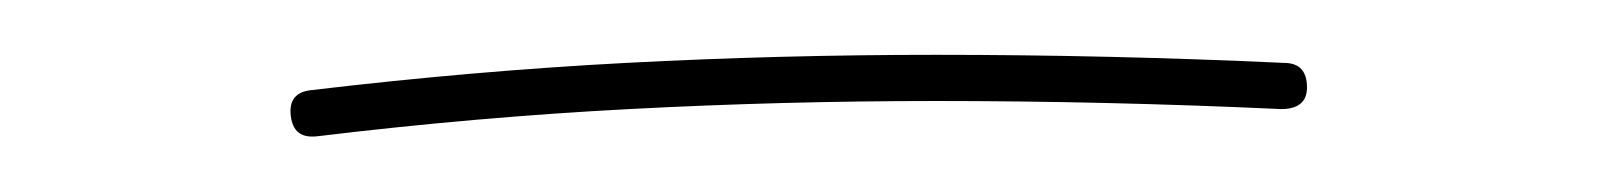

<svg xmlns="http://www.w3.org/2000/svg" viewBox="-20 -256 574 69"><path d="M84.5 -214.4Q83.5 -222.7 91.8 -223.6Q149.9 -230.5 205.1 -233.4Q260.3 -236.3 316.4 -236.3Q378.4 -236.3 441.4 -233.4Q449.7 -233.4 449.7 -224.6Q449.7 -216.8 440.4 -216.8Q377.4 -219.7 316.4 -219.7Q261.2 -219.7 206.1 -216.8Q150.9 -213.9 93.8 -207Q85.4 -206.1 84.5 -214.4Z"/></svg>

Font: Mikhak-DS2-FD Thin
Style: Regular
Weight: 100
Designer: Amin Abedi
Version: Version 3.2